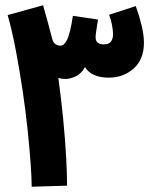

<svg xmlns="http://www.w3.org/2000/svg" viewBox="-20 -703 574 727"><path d="M234 0 100 4Q100 -27 96 -83.5Q92 -140 84.5 -212Q77 -284 65.5 -361Q54 -438 40 -512Q26 -586 9 -646L143 -683Q152 -653 161 -619L178 -555Q182 -541 190.5 -535.5Q199 -530 209 -530Q223 -530 234.5 -553.5Q246 -577 256 -643L351 -629Q348 -608 345 -589.5Q342 -571 342 -562Q342 -535 373 -535Q393 -535 400.5 -546Q408 -557 408 -573Q408 -588 404 -609Q400 -630 393 -647L494 -680Q506 -648 515.5 -609.5Q525 -571 525 -541Q525 -478 486 -443.5Q447 -409 392 -409Q326 -409 302 -449Q288 -424 267 -414Q246 -404 227 -404Q213 -404 201 -408Q212 -327 219.5 -249.5Q227 -172 230.5 -107Q234 -42 234 0Z"/></svg>

Font: Noto Sans Arabic SemCond
Style: Bold
Weight: 700
Width: 4
Designer: Monotype Design Team, Nadine Chahine, Nizar Qandah and Khaled Hosny
Foundry: Monotype Imaging Inc.
Version: Version 2.012; ttfautohint (v1.8.4.7-5d5b)